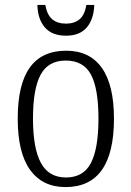

<svg xmlns="http://www.w3.org/2000/svg" viewBox="-20 -750 534 780"><path d="M52 -268Q52 -407 101 -475.5Q150 -544 249 -544Q344 -544 393.5 -474.5Q443 -405 443 -268Q443 10 246 10Q153 10 102.5 -59.5Q52 -129 52 -268ZM380 -268Q380 -390 349.5 -447Q319 -504 247 -504Q176 -504 145 -446.5Q114 -389 114 -268Q114 -148 146 -88.5Q178 -29 248 -29Q319 -29 349.5 -88Q380 -147 380 -268ZM132 -730H164Q171 -690 192 -672Q213 -654 248 -654Q282 -654 303 -671.5Q324 -689 331 -730H363Q361 -672 332.5 -638.5Q304 -605 248 -605Q191 -605 162 -639Q133 -673 132 -730Z"/></svg>

Font: Noto Serif NarrowLight
Style: Regular
Weight: 300
Width: 4
Designer: Monotype Design Team
Foundry: Monotype Imaging Inc.
Version: Version 1.001